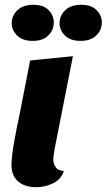

<svg xmlns="http://www.w3.org/2000/svg" viewBox="-20 -763 446 803"><path d="M317 -592Q274 -592 251.5 -614.5Q229 -637 229 -666Q229 -697 252.5 -720Q276 -743 320 -743Q362 -743 384 -720.5Q406 -698 406 -669Q406 -638 383 -615Q360 -592 317 -592ZM117 -592Q74 -592 51.5 -614.5Q29 -637 29 -666Q29 -697 52.5 -720Q76 -743 120 -743Q162 -743 183.5 -720.5Q205 -698 205 -669Q205 -638 182.5 -615Q160 -592 117 -592ZM131 20Q85 20 56.5 -3.5Q28 -27 28 -74Q28 -92 31.5 -119Q35 -146 40.5 -177Q46 -208 51.5 -235Q57 -262 61 -280L106 -510L285 -528L208 -138Q207 -129 205 -117Q203 -105 203 -96Q203 -77 213.5 -63Q224 -49 247 -48Q236 -13 202 3.5Q168 20 131 20Z"/></svg>

Font: Sansita Swashed
Style: Bold
Weight: 700
Designer: Pablo Cosgaya
Foundry: Omnibus-Type
Version: Version 1.003; ttfautohint (v1.8.3)